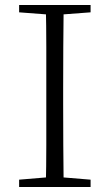

<svg xmlns="http://www.w3.org/2000/svg" viewBox="-20 -743 436 763"><path d="M56 0V-29L188 -40H207L340 -29V0ZM162 0Q164 -83 164 -166Q164 -249 164 -333V-390Q164 -474 164 -557.5Q164 -641 162 -723H233Q232 -641 231.5 -557.5Q231 -474 231 -390V-333Q231 -249 231.5 -166Q232 -83 233 0ZM56 -694V-723H340V-694L207 -684H188Z"/></svg>

Font: Noto Serif JP
Style: Regular
Weight: 200
Designer: Ryoko NISHIZUKA 西塚涼子 (kana & ideographs); Frank Grießhammer (Latin, Greek & Cyrillic); Wenlong ZHANG 张文龙 (bopomofo); San
Foundry: Adobe
Version: Version 2.001;hotconv 1.1.0;makeotfexe 2.6.0